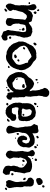

<svg xmlns="http://www.w3.org/2000/svg" viewBox="1078 -1778 784 2981"><g transform="rotate(90 1470.5 -288.0)"><path d="M36 -339Q32 -338 27 -338Q22 -338 20 -341Q18 -343 16.5 -344.5Q15 -346 13 -348Q12 -355 17 -358.5Q22 -362 28 -363Q33 -363 38.5 -361.5Q44 -360 44 -353Q44 -345 36 -339ZM137 -369 134 -363Q134 -358 133.5 -352.5Q133 -347 132 -342Q131 -340 130.5 -334Q130 -328 132 -327Q136 -330 141 -341Q144 -349 146 -353.5Q148 -358 154 -363Q156 -366 158 -368.5Q160 -371 162 -374Q168 -380 171 -384Q173 -385 175.5 -386Q178 -387 180 -389Q182 -391 185 -391Q188 -391 191 -392Q201 -397 205.5 -400Q210 -403 215 -405Q218 -406 225 -406Q234 -406 243 -403.5Q252 -401 260 -397H275Q286 -394 288 -391Q293 -391 300 -390.5Q307 -390 311 -386Q314 -381 316 -376.5Q318 -372 320 -370V-366Q328 -342 335 -341Q347 -349 352.5 -353Q358 -357 363 -360Q368 -363 372.5 -366.5Q377 -370 382 -375Q392 -383 394 -383Q402 -386 406 -387.5Q410 -389 414 -391Q422 -396 429 -397Q434 -395 436 -396H438H443Q445 -396 447.5 -395.5Q450 -395 452 -395Q461 -395 468 -398Q470 -399 474 -399Q480 -399 485 -394Q509 -386 518 -382Q527 -378 533 -376Q547 -369 547 -354Q548 -352 549 -350Q550 -348 551 -346Q552 -344 552 -342.5Q552 -341 553 -339Q556 -333 557 -328Q558 -323 560 -320Q565 -312 560 -303Q562 -288 564 -281Q568 -268 564 -259Q559 -246 557 -232Q555 -227 553.5 -222Q552 -217 550 -212Q545 -204 545 -195Q545 -190 544.5 -185Q544 -180 543 -175Q539 -164 535.5 -153Q532 -142 530 -130Q529 -123 530 -115Q530 -111 532 -107Q535 -101 530 -90Q530 -83 531 -79Q528 -71 529 -64Q529 -54 525 -49Q526 -41 530 -37Q530 -35 531 -33.5Q532 -32 533 -30Q533 -20 539 -9Q548 -9 554 -12Q563 -9 565 -8.5Q567 -8 569 -8Q573 -8 576 -11Q578 -11 582 -15Q594 -10 598.5 -7Q603 -4 605 1Q611 13 610 17Q608 21 610 26Q609 30 609 39Q609 46 604 51Q597 57 592 63Q585 70 570 74L556 80Q554 81 550.5 82.5Q547 84 542 84Q538 84 536 83Q529 79 530 77L529 76Q519 73 519 71Q514 69 512.5 68.5Q511 68 509 68Q501 68 498 63Q484 60 474 53Q464 46 464 30Q463 20 460 14Q457 8 452 0Q447 -7 446.5 -15Q446 -23 446 -28Q444 -32 449 -35Q450 -38 450 -42Q450 -46 451 -49Q451 -52 451.5 -55.5Q452 -59 454 -62Q457 -73 456 -79Q456 -81 455.5 -83.5Q455 -86 456 -90Q456 -105 460 -116Q462 -132 463.5 -142Q465 -152 467 -160Q464 -177 470 -193Q470 -198 470.5 -201.5Q471 -205 472 -208L475 -221Q480 -237 479 -243Q478 -247 477.5 -250.5Q477 -254 478 -259Q480 -268 477 -272Q473 -281 473 -284Q473 -288 471.5 -292Q470 -296 466 -297L459 -300Q453 -302 447 -302H434Q426 -300 417 -300Q415 -300 414 -300.5Q413 -301 411 -301Q409 -301 405 -299Q398 -296 391.5 -294.5Q385 -293 378 -291Q370 -286 367 -278Q364 -270 362 -258Q359 -245 357.5 -236.5Q356 -228 357 -220Q357 -215 354 -210Q353 -208 352.5 -205.5Q352 -203 351 -201Q345 -194 345 -184Q349 -173 348 -169Q347 -166 347 -162Q347 -151 347 -140.5Q347 -130 350 -122L353 -113Q354 -108 354 -102Q356 -100 357.5 -97.5Q359 -95 361 -91Q365 -85 369 -79Q373 -73 378 -71Q383 -68 383 -60.5Q383 -53 383 -45Q383 -37 382.5 -31Q382 -25 379 -20Q375 -14 374 -10Q372 -5 369 -5Q367 -3 365.5 -2Q364 -1 362 1Q353 7 348 10Q343 13 338 13Q334 13 332 12Q325 14 321 15Q319 15 319 15Q315 15 313 13Q303 9 296 9Q293 8 282.5 3Q272 -2 270 -5Q268 -9 265 -11Q263 -11 261 -17Q266 -31 262 -38Q259 -44 262 -51Q257 -58 263 -65Q262 -69 263 -72Q267 -76 267 -84Q269 -91 269 -94.5Q269 -98 270 -102Q270 -105 275 -113Q274 -116 274 -119.5Q274 -123 274 -126V-139Q275 -145 275.5 -149.5Q276 -154 276 -157Q275 -159 275 -161.5Q275 -164 275 -166Q276 -171 276.5 -176Q277 -181 276 -187Q275 -195 280 -206V-215Q280 -226 280.5 -238Q281 -250 284 -261Q289 -272 287.5 -280.5Q286 -289 281 -294Q276 -301 267 -302Q260 -303 255 -311Q245 -313 243 -313Q241 -313 239.5 -312.5Q238 -312 236 -312Q234 -312 233.5 -311.5Q233 -311 232 -311Q231 -311 227 -313Q211 -305 202.5 -294.5Q194 -284 186 -272Q178 -259 172 -253Q171 -251 170 -248.5Q169 -246 168 -243Q167 -241 166 -238.5Q165 -236 164 -233Q166 -223 161 -218Q161 -212 159.5 -206Q158 -200 155 -195Q154 -190 154 -187Q154 -184 153 -182Q152 -180 151 -178.5Q150 -177 150 -175Q149 -171 148 -168.5Q147 -166 146 -164Q145 -160 144 -157Q143 -154 142 -151Q142 -149 140 -143Q138 -139 137 -134Q136 -129 138 -123Q140 -116 134 -112Q134 -105 133 -102Q131 -94 137 -89Q140 -85 141 -81Q144 -76 146 -73Q148 -70 150 -68Q151 -64 150 -57Q150 -40 141 -32L124 -14Q116 -7 111 -5Q107 -3 104 -1Q101 1 99 5Q88 14 82 15Q72 15 63 11Q62 11 59 8Q56 5 55 3Q47 -5 45 -12Q43 -18 38 -21Q37 -26 37 -30.5Q37 -35 37 -39Q36 -41 36 -43.5Q36 -46 35 -49Q36 -54 36 -62Q36 -68 40 -72Q40 -77 41 -81.5Q42 -86 44 -88Q45 -93 46 -96.5Q47 -100 48 -103Q49 -106 50 -109Q51 -112 52 -114Q59 -126 60 -130Q61 -134 61 -136Q59 -147 61 -152Q62 -157 62.5 -164Q63 -171 63 -173Q62 -176 64 -182Q65 -186 65 -192Q65 -203 63.5 -210Q62 -217 61 -224Q59 -237 62 -248Q60 -252 60 -255.5Q60 -259 60 -262L63 -269Q61 -286 62 -295Q63 -304 65 -309Q66 -323 65.5 -329Q65 -335 64 -340Q60 -349 62 -356Q60 -361 59 -364Q58 -367 58 -369Q57 -371 57 -373.5Q57 -376 56 -378Q52 -380 52 -384L49 -391Q44 -414 45.5 -423Q47 -432 50 -439Q54 -444 55 -445.5Q56 -447 57 -447Q58 -447 58.5 -446.5Q59 -446 60 -446Q69 -458 77 -458Q82 -461 88 -461Q93 -461 94 -462Q108 -461 115 -452Q116 -449 121 -444Q123 -441 128 -437Q129 -434 131 -431.5Q133 -429 135 -426Q140 -420 137 -412Q141 -391 137 -369ZM411 -260 415 -267Q417 -272 421 -272Q427 -276 435 -276Q446 -276 450 -270Q452 -268 454 -264.5Q456 -261 456 -258Q460 -247 451 -238Q445 -232 440 -232Q437 -232 433 -234Q425 -238 423 -244Q422 -247 419.5 -249.5Q417 -252 415 -254Q411 -255 411 -260ZM451 -207Q448 -197 439 -197Q435 -197 432 -198Q430 -207 433.5 -211.5Q437 -216 441 -216Q444 -216 445 -215ZM144 -469Q137 -472 134 -474L132 -477Q120 -492 126 -501Q133 -505 139 -505Q145 -505 148 -501.5Q151 -498 152 -494Q155 -484 152 -479Q149 -474 144 -469ZM158 -449Q162 -455 162 -455Q169 -462 176 -462Q177 -463 181 -463Q185 -463 186 -460Q191 -458 195.5 -452Q200 -446 197 -438Q192 -430 189 -425.5Q186 -421 180 -418L168 -419Q164 -429 161 -433Q157 -439 158 -449ZM115 17Q117 15 119 13.5Q121 12 123 7Q125 6 127.5 5Q130 4 133 2Q135 1 137 -0.5Q139 -2 141 -4Q143 -6 145 -7.5Q147 -9 149 -9Q150 -9 154 -7Q157 -2 160 3Q163 8 161 15Q157 22 150.5 26Q144 30 136 33Q132 37 128 37Q124 37 118 35Q116 32 115.5 27Q115 22 115 17ZM555 -37Q554 -39 553 -41.5Q552 -44 550 -46Q546 -50 546 -56Q552 -65 555 -66.5Q558 -68 560 -68Q565 -68 569 -72Q580 -66 581 -62L584 -55Q582 -43 579.5 -39.5Q577 -36 572 -36Q567 -36 563.5 -36Q560 -36 555 -37Z M871 -462Q879 -461 882 -459.5Q885 -458 888 -456Q895 -456 901 -452Q903 -451 904 -450Q905 -449 907 -447Q912 -440 921 -435Q925 -433 926.5 -430Q928 -427 930 -425Q935 -419 937.5 -417Q940 -415 944 -414Q946 -412 948.5 -410Q951 -408 953 -406Q962 -404 962 -402Q970 -397 970 -397V-395Q978 -393 982 -389Q984 -387 986.5 -385Q989 -383 992 -381Q996 -376 1006 -371Q1013 -359 1020 -353Q1028 -346 1033 -335L1038 -328Q1041 -319 1045.5 -310.5Q1050 -302 1056 -295Q1060 -285 1060 -281Q1063 -276 1065 -270.5Q1067 -265 1065 -260Q1069 -255 1069 -244Q1067 -236 1071 -231Q1070 -226 1070 -224Q1070 -222 1070 -220L1067 -198Q1062 -188 1058 -176Q1058 -171 1057.5 -164.5Q1057 -158 1052 -154V-148Q1048 -140 1046.5 -135.5Q1045 -131 1043 -127Q1041 -122 1039.5 -118Q1038 -114 1036 -109L1032 -99Q1030 -95 1028 -93Q1025 -90 1021 -84.5Q1017 -79 1017 -76Q1015 -71 1009 -66Q1006 -63 1005 -60Q999 -53 992.5 -48.5Q986 -44 980 -40Q968 -33 957 -23Q935 -7 929 -5Q918 0 910 5Q903 5 899 7Q893 10 886 10Q884 11 877 11H872Q867 11 863 11Q859 11 856 12Q851 11 847 11Q843 11 841 10Q836 10 834 7Q826 7 823 4Q817 1 809 1Q808 1 807.5 1.5Q807 2 805 2Q803 2 801 0Q798 3 795 3Q794 3 793.5 2.5Q793 2 792 2Q788 0 783 0L776 -3Q771 -6 770 -7Q757 -8 752 -15L744 -18Q731 -24 727 -28Q722 -34 714 -35Q707 -43 704.5 -45.5Q702 -48 701 -50Q699 -54 696 -57L689 -63Q684 -68 681 -69Q679 -73 677.5 -75Q676 -77 674 -79Q671 -82 671 -86Q669 -86 666 -89Q663 -92 665 -94Q660 -97 656.5 -104Q653 -111 652 -119Q647 -133 644.5 -139.5Q642 -146 640 -151Q638 -156 636.5 -160.5Q635 -165 633 -170Q629 -175 625 -185.5Q621 -196 627 -205Q625 -211 626 -213Q627 -216 625 -220Q627 -226 626 -232Q625 -236 625 -244Q625 -252 627 -258Q629 -264 632 -270Q634 -280 637 -289.5Q640 -299 645 -307Q647 -312 652 -314Q651 -318 654 -321Q657 -324 658 -327Q659 -337 664 -343Q669 -349 674 -357Q675 -365 679 -372Q684 -377 684 -386Q688 -388 691.5 -391Q695 -394 694 -399Q702 -405 707 -414Q715 -420 719 -422Q725 -427 732.5 -432.5Q740 -438 742 -441Q750 -447 754 -447Q769 -453 769 -453L778 -454Q789 -456 795 -457Q801 -458 807 -460Q813 -460 818 -459.5Q823 -459 828 -457Q830 -457 836 -459Q837 -460 839 -460Q842 -460 844 -459Q855 -461 859.5 -460.5Q864 -460 866 -460ZM986 -216 985 -218Q985 -225 980 -235Q975 -246 976 -253Q973 -258 970 -263.5Q967 -269 967 -276L961 -285Q957 -289 959 -295Q957 -299 956.5 -302Q956 -305 956 -310V-318L955 -319Q953 -324 951.5 -327Q950 -330 945 -332H934Q928 -334 925.5 -334Q923 -334 921 -335Q917 -337 915 -341Q911 -345 907.5 -348Q904 -351 901 -352Q895 -354 893 -361Q889 -363 883 -367Q878 -370 875 -375Q868 -379 866 -382Q860 -385 855 -385Q853 -385 852 -384.5Q851 -384 850 -384Q842 -381 836 -378Q830 -375 825 -375Q815 -375 810 -365Q805 -363 800 -361Q795 -359 790 -358Q785 -356 780.5 -353.5Q776 -351 773 -346Q759 -338 746 -334Q739 -329 733 -325.5Q727 -322 720 -319Q715 -315 706.5 -304Q698 -293 694 -287L691 -277Q690 -274 690 -271.5Q690 -269 689 -267Q690 -252 692 -250Q695 -234 698.5 -223Q702 -212 707 -202Q713 -198 713 -194Q721 -191 724 -178Q731 -173 736.5 -168Q742 -163 745 -155Q752 -152 756 -137L763 -127Q773 -122 779.5 -115Q786 -108 793 -98Q808 -89 829.5 -87Q851 -85 869 -85Q871 -85 873 -85.5Q875 -86 877 -86Q887 -88 891 -88Q894 -90 896.5 -91.5Q899 -93 901 -95Q907 -99 911 -100Q916 -107 921.5 -111Q927 -115 932 -117L939 -121Q941 -123 945 -125Q954 -135 961 -139Q970 -144 976 -155Q982 -166 985 -179Q985 -185 986 -191Q987 -197 988 -203Q985 -205 985 -209Q985 -214 986 -216ZM745 -284 747 -281Q751 -273 743 -262Q741 -258 736 -254.5Q731 -251 727 -251Q723 -251 720 -252.5Q717 -254 715 -256Q713 -260 712.5 -264Q712 -268 714 -273Q716 -277 724 -281.5Q732 -286 739 -286Q741 -286 745 -284ZM854 -155 852 -158Q863 -157 872 -153.5Q881 -150 883 -142Q886 -127 875 -121.5Q864 -116 852 -115Q833 -115 826 -125Q824 -131 827 -134Q831 -138 832 -141L843 -149Q846 -151 848.5 -152Q851 -153 854 -155ZM934 -193Q938 -187 936 -184Q933 -181 931 -176Q924 -165 922 -165Q917 -165 915 -164Q913 -165 911 -166Q909 -167 907 -169Q903 -171 901.5 -176.5Q900 -182 904 -187L911 -194Q916 -195 924 -197Q930 -197 934 -193ZM1036 -29Q1033 -24 1029.5 -21Q1026 -18 1020 -18Q1015 -18 1013 -20Q1011 -22 1008 -24Q1002 -27 1002.5 -31Q1003 -35 1006 -37Q1008 -39 1012 -40Q1016 -41 1024 -44Q1026 -45 1029 -45Q1034 -45 1036 -40V-36Q1034 -34 1036 -29ZM643 -423Q641 -430 643 -437.5Q645 -445 650 -448Q658 -460 662 -460Q666 -460 669 -464Q677 -462 682 -456Q687 -450 686 -440Q684 -434 681.5 -431Q679 -428 676 -426Q668 -420 666 -417Q662 -414 650 -414Z M1194 -14V-15Q1181 -22 1175.5 -26Q1170 -30 1166 -35Q1158 -43 1149 -49Q1147 -53 1146 -55.5Q1145 -58 1144 -60Q1141 -64 1137 -72L1131 -82Q1127 -86 1129 -90Q1124 -97 1121 -105Q1117 -108 1115 -116Q1115 -122 1112 -126Q1109 -130 1107 -135Q1104 -140 1104 -145Q1104 -161 1102 -165Q1098 -170 1100 -178Q1097 -185 1098 -186Q1100 -197 1100 -197L1101 -209Q1100 -213 1100 -219Q1101 -224 1101 -232Q1101 -239 1107 -242Q1109 -248 1111 -254Q1113 -260 1115 -267Q1117 -272 1119.5 -275Q1122 -278 1124 -281Q1132 -287 1134 -294Q1137 -303 1143 -306Q1145 -308 1147 -309Q1149 -310 1149 -312Q1151 -315 1155 -315Q1156 -322 1162 -322Q1167 -331 1174 -334Q1178 -338 1181 -342Q1184 -346 1187 -351Q1192 -361 1200 -373Q1208 -385 1217 -390Q1227 -396 1233 -406Q1239 -410 1247 -412Q1254 -414 1259 -419L1268 -422Q1274 -425 1282 -425Q1291 -425 1291 -422Q1299 -420 1304 -419Q1309 -418 1314 -413L1325 -411Q1330 -409 1333.5 -406Q1337 -403 1342 -400Q1344 -394 1348 -394L1353 -389Q1359 -387 1364 -377Q1365 -369 1376 -367Q1379 -364 1385 -360Q1387 -357 1390.5 -356.5Q1394 -356 1397 -356Q1396 -366 1392 -377Q1389 -384 1387 -394Q1381 -405 1384 -414Q1387 -422 1385 -430Q1387 -437 1386 -440Q1384 -446 1385 -451Q1385 -465 1382 -475Q1378 -484 1378 -494Q1378 -501 1379 -505Q1381 -510 1374 -510Q1371 -525 1367 -530Q1363 -534 1365 -539Q1363 -543 1364 -547Q1362 -555 1360 -558Q1358 -561 1356 -563Q1352 -566 1353 -572Q1345 -580 1345 -589.5Q1345 -599 1350 -607Q1354 -613 1357 -623Q1364 -631 1365 -634Q1365 -638 1370 -638Q1375 -642 1379 -644.5Q1383 -647 1387 -650Q1390 -654 1394.5 -656Q1399 -658 1404 -660H1424Q1439 -660 1451 -655Q1455 -653 1461 -647Q1474 -646 1476 -633L1484 -621V-616Q1486 -604 1484.5 -594.5Q1483 -585 1481 -578Q1483 -571 1479 -567Q1477 -565 1475.5 -561.5Q1474 -558 1473 -554Q1473 -546 1472 -545Q1472 -543 1471 -540.5Q1470 -538 1471 -536Q1469 -524 1468.5 -518Q1468 -512 1467 -507Q1467 -505 1467.5 -503Q1468 -501 1467 -499V-490Q1472 -480 1472.5 -469.5Q1473 -459 1473 -448V-443L1475 -414Q1475 -403 1478 -397Q1476 -389 1479 -386Q1483 -381 1482.5 -373Q1482 -365 1482 -363Q1481 -361 1480.5 -357Q1480 -353 1481 -351V-344Q1479 -334 1480 -332L1477 -310Q1471 -294 1480 -287Q1482 -286 1483 -284.5Q1484 -283 1486 -281Q1491 -271 1490.5 -261.5Q1490 -252 1488 -242Q1489 -238 1489 -233Q1490 -223 1489.5 -214Q1489 -205 1489 -197L1492 -185Q1494 -179 1494 -172V-155Q1494 -150 1493.5 -146.5Q1493 -143 1492 -138Q1495 -129 1495 -116V-110Q1495 -107 1493 -103Q1495 -100 1495 -94Q1492 -80 1502 -80Q1508 -80 1512 -77Q1515 -75 1521 -73Q1526 -72 1527.5 -67.5Q1529 -63 1529 -58Q1528 -53 1527.5 -47.5Q1527 -42 1527 -36Q1527 -30 1523 -26Q1514 -11 1501 -3Q1498 -3 1496.5 -2Q1495 -1 1493 0Q1487 5 1477 6Q1470 6 1467.5 4.5Q1465 3 1461 -3Q1459 -8 1454 -9.5Q1449 -11 1444 -11H1432Q1423 -18 1422 -25Q1420 -30 1419.5 -34Q1419 -38 1418 -43L1415 -59Q1412 -76 1414 -88Q1415 -98 1408 -109Q1403 -104 1402 -101L1398 -93Q1389 -84 1388 -82Q1387 -78 1382 -76L1374 -64Q1372 -61 1370 -58.5Q1368 -56 1366 -54Q1360 -51 1356 -49Q1352 -47 1350 -44Q1338 -34 1329 -27.5Q1320 -21 1310 -14Q1305 -13 1301.5 -12Q1298 -11 1293 -11Q1288 -11 1283.5 -10Q1279 -9 1277 -6Q1269 -6 1266 -3H1259Q1251 2 1246 3Q1241 4 1236 4Q1225 4 1217.5 -1Q1210 -6 1203 -11ZM1349 -287Q1348 -291 1347.5 -293.5Q1347 -296 1345 -298Q1334 -306 1324 -306Q1319 -306 1315 -305Q1311 -304 1307 -303Q1299 -299 1291.5 -295Q1284 -291 1274 -291Q1264 -286 1260 -286Q1258 -285 1255.5 -284.5Q1253 -284 1251 -283Q1241 -280 1239 -281H1233Q1222 -279 1219 -276Q1215 -274 1206 -272Q1204 -270 1202 -267.5Q1200 -265 1198 -263Q1193 -256 1193 -250L1190 -242Q1187 -237 1185 -235Q1184 -231 1183.5 -228Q1183 -225 1183 -222Q1183 -215 1179 -211Q1180 -208 1180.5 -204Q1181 -200 1180 -197Q1179 -190 1180 -184Q1181 -180 1181 -174Q1181 -170 1183 -166L1187 -156Q1190 -147 1190 -147L1192 -145Q1197 -133 1200 -133Q1214 -125 1224 -119.5Q1234 -114 1244 -107Q1246 -101 1249 -100Q1253 -98 1255 -94Q1260 -92 1262.5 -91Q1265 -90 1266 -89Q1284 -88 1297 -92Q1305 -94 1311 -95Q1317 -96 1324 -97Q1326 -99 1329.5 -101Q1333 -103 1336 -104Q1344 -113 1347.5 -118Q1351 -123 1356 -127Q1364 -133 1367 -145Q1366 -154 1367 -163Q1368 -168 1369 -172Q1370 -176 1370 -181Q1373 -193 1373 -196Q1372 -210 1373 -218Q1373 -223 1372.5 -226.5Q1372 -230 1371 -235Q1370 -239 1370 -248Q1368 -256 1368 -260Q1366 -267 1362 -270Q1358 -274 1358 -281ZM1212 -170Q1217 -162 1219 -159Q1221 -156 1219 -149Q1218 -147 1210 -143Q1202 -154 1199.5 -159.5Q1197 -165 1200 -171Q1205 -171 1207 -172ZM1285 -261 1287 -269Q1295 -275 1297 -275H1301Q1304 -278 1308 -278Q1314 -278 1317 -278.5Q1320 -279 1324 -280Q1326 -281 1330 -281Q1337 -281 1341 -275Q1343 -271 1346 -268Q1344 -263 1345 -260Q1345 -256 1344 -253Q1339 -244 1337.5 -242.5Q1336 -241 1328 -239H1316Q1308 -242 1306 -242.5Q1304 -243 1303 -243Q1298 -243 1295 -245.5Q1292 -248 1290 -250Q1287 -256 1287 -258ZM1349 0Q1345 6 1345 9H1341Q1333 9 1331 5.5Q1329 2 1330 0Q1332 -9 1333 -9Q1349 -10 1349 0ZM1398 -46Q1400 -36 1400 -36Q1402 -26 1397 -19.5Q1392 -13 1384 -11Q1381 -10 1375 -10Q1363 -10 1359 -20Q1367 -42 1387 -45Q1389 -48 1390 -48Q1391 -48 1391.5 -47.5Q1392 -47 1393 -47ZM1216 -482Q1227 -479 1230.5 -472.5Q1234 -466 1232 -459Q1228 -446 1218 -446Q1216 -446 1215.5 -446.5Q1215 -447 1213 -447Q1208 -452 1206.5 -460.5Q1205 -469 1210 -474ZM1269 -471Q1264 -473 1260 -475Q1256 -477 1255 -485Q1261 -493 1264 -493Q1266 -493 1268 -491Q1274 -487 1274 -477Q1272 -472 1269 -471Z M1579 -15 1595 -26 1605 -24Q1608 -21 1613 -21Q1620 -15 1616 -8Q1614 -4 1612.5 -0.5Q1611 3 1609 6Q1606 7 1600 7Q1591 7 1579 2Q1578 -1 1578.5 -3.5Q1579 -6 1579 -8Q1579 -10 1579.5 -11.5Q1580 -13 1579 -15ZM1721 -78Q1724 -80 1727 -81.5Q1730 -83 1732 -85Q1734 -87 1737 -89Q1740 -91 1743 -93Q1745 -98 1747.5 -99.5Q1750 -101 1752 -104Q1757 -115 1755 -121Q1754 -124 1754.5 -127Q1755 -130 1755 -134L1771 -143Q1773 -145 1776 -145Q1777 -145 1778 -144.5Q1779 -144 1780 -144Q1784 -146 1789 -146Q1792 -146 1793 -145Q1800 -147 1804.5 -148Q1809 -149 1816 -149L1822 -146Q1824 -144 1827 -142Q1830 -140 1835 -140Q1840 -140 1844 -136Q1848 -132 1849 -129Q1856 -119 1856 -117Q1857 -109 1856.5 -106Q1856 -103 1857 -101Q1857 -98 1857 -89Q1857 -80 1852 -74L1839 -63Q1833 -57 1830 -56Q1827 -55 1825 -52.5Q1823 -50 1821 -48L1814 -39Q1812 -30 1809 -26.5Q1806 -23 1802 -20Q1798 -17 1794.5 -14Q1791 -11 1789 -6Q1784 -6 1782 -3Q1777 2 1774 2Q1762 8 1751.5 13Q1741 18 1728 18Q1722 15 1716 15Q1712 15 1710 16Q1706 18 1702 18Q1695 17 1690 15Q1685 13 1679 10L1670 8Q1657 7 1652 0Q1648 -6 1641 -9Q1636 -14 1631.5 -20Q1627 -26 1622 -31Q1612 -40 1607 -55Q1603 -58 1601.5 -62Q1600 -66 1598 -71Q1597 -72 1593 -79Q1592 -83 1588 -91Q1584 -95 1582 -102Q1580 -113 1579.5 -117.5Q1579 -122 1578 -126L1575 -139Q1575 -142 1575 -145.5Q1575 -149 1576 -152Q1578 -170 1574 -182Q1573 -186 1573 -189.5Q1573 -193 1573 -196Q1574 -212 1577 -223.5Q1580 -235 1585 -245Q1585 -249 1584 -252Q1582 -260 1582 -265Q1582 -270 1584 -275Q1582 -282 1582.5 -286.5Q1583 -291 1584 -298Q1582 -302 1582 -309Q1583 -323 1584.5 -338.5Q1586 -354 1590 -366Q1590 -372 1594 -376Q1597 -379 1600 -385Q1604 -393 1605 -394L1612 -404Q1627 -423 1641 -429Q1646 -433 1649.5 -434Q1653 -435 1655 -436L1664 -439Q1666 -440 1669.5 -441.5Q1673 -443 1677 -443Q1680 -443 1682 -442Q1694 -449 1709 -449Q1715 -453 1721 -453Q1725 -453 1733 -451Q1742 -449 1743 -450H1746Q1753 -450 1757 -447Q1779 -447 1794 -438Q1794 -434 1800 -432Q1802 -430 1803.5 -428.5Q1805 -427 1806 -425Q1810 -423 1813.5 -420Q1817 -417 1819 -412Q1830 -408 1833 -400Q1835 -395 1837.5 -391Q1840 -387 1842 -383Q1844 -376 1844.5 -373.5Q1845 -371 1845 -368Q1846 -366 1850 -362Q1853 -359 1855 -356Q1855 -350 1857 -342Q1859 -334 1859 -328Q1861 -323 1861.5 -315.5Q1862 -308 1862 -300Q1862 -296 1860 -290Q1855 -276 1860 -265Q1864 -258 1859 -252Q1862 -236 1858 -228Q1856 -223 1855 -217.5Q1854 -212 1853 -207Q1851 -196 1847 -196Q1846 -194 1841 -191Q1836 -188 1830 -185.5Q1824 -183 1818 -181Q1812 -179 1810 -179Q1808 -178 1803 -178Q1799 -178 1795 -178.5Q1791 -179 1786 -179Q1782 -180 1779.5 -180.5Q1777 -181 1775 -181Q1773 -181 1772 -180.5Q1771 -180 1770 -180Q1764 -178 1758.5 -177Q1753 -176 1748 -175H1744Q1739 -175 1736 -176Q1728 -174 1716 -174Q1713 -174 1704 -175Q1695 -176 1692 -179Q1684 -181 1674 -182Q1664 -183 1657 -183Q1650 -178 1649 -170Q1648 -165 1648 -160.5Q1648 -156 1647 -151Q1646 -146 1645.5 -141Q1645 -136 1647 -131Q1649 -126 1651 -121.5Q1653 -117 1653 -112Q1653 -102 1658 -92Q1660 -90 1661.5 -87.5Q1663 -85 1664 -82Q1673 -79 1681 -79Q1684 -82 1689 -82Q1690 -82 1694 -80Q1698 -78 1700 -78Q1705 -78 1708 -81Q1713 -79 1714 -79Q1715 -79 1716 -79Q1720 -79 1721 -78ZM1782 -336 1780 -340Q1777 -346 1774.5 -351.5Q1772 -357 1770 -363Q1765 -374 1751 -377Q1749 -379 1746 -381Q1744 -381 1743 -382L1730 -385Q1725 -387 1719.5 -388Q1714 -389 1709 -389Q1705 -389 1704 -388Q1701 -384 1696 -384Q1685 -375 1682.5 -370.5Q1680 -366 1679 -364L1675 -354Q1676 -346 1676.5 -340Q1677 -334 1680 -329Q1682 -324 1680 -319Q1681 -316 1681 -310Q1681 -304 1682 -301Q1679 -291 1679 -291Q1678 -286 1677.5 -282Q1677 -278 1675 -276Q1669 -270 1668 -262Q1668 -256 1667 -253Q1666 -251 1666 -248.5Q1666 -246 1665 -244Q1670 -242 1678 -240Q1686 -236 1688 -233H1696Q1702 -235 1705 -235Q1708 -235 1710 -235Q1717 -235 1723.5 -234.5Q1730 -234 1738 -233Q1743 -232 1749 -231.5Q1755 -231 1760 -231Q1763 -231 1766.5 -231Q1770 -231 1773 -232Q1783 -232 1783 -236Q1783 -238 1784 -239.5Q1785 -241 1786 -243Q1791 -248 1791.5 -257Q1792 -266 1791 -269Q1791 -283 1792 -287Q1792 -294 1791 -297Q1790 -308 1788.5 -317.5Q1787 -327 1782 -336ZM1752 -245Q1745 -256 1746 -258.5Q1747 -261 1750 -262Q1751 -264 1752.5 -265Q1754 -266 1755 -268Q1756 -270 1757 -271.5Q1758 -273 1759 -275H1761Q1765 -275 1767 -273Q1769 -271 1771 -270.5Q1773 -270 1775 -269Q1782 -261 1777 -254Q1772 -247 1764 -245Q1760 -247 1758 -247Q1756 -247 1752 -245ZM1869 -45Q1870 -40 1869 -35Q1868 -30 1869 -28Q1871 -24 1865 -18Q1854 -5 1852 -6H1847Q1841 -4 1837 -4Q1832 -4 1827.5 -5.5Q1823 -7 1824 -11Q1824 -14 1828 -17Q1835 -24 1836 -29Q1843 -37 1847.5 -40Q1852 -43 1855 -44Q1858 -44 1861.5 -44Q1865 -44 1869 -45ZM1604 -462Q1609 -460 1610 -457Q1611 -454 1613 -449Q1615 -437 1607 -434Q1600 -430 1593 -423H1589H1582Q1581 -424 1577 -431Q1578 -442 1578.5 -447Q1579 -452 1581 -457Q1588 -461 1592 -461.5Q1596 -462 1604 -462ZM1641 -487Q1640 -483 1642 -480Q1646 -477 1644 -472Q1640 -470 1637 -469Q1636 -468 1635 -468H1622Q1623 -488 1635 -488Q1639 -488 1641 -487Z M2048 -164 2045 -165Q2044 -172 2046 -178Q2048 -182 2047 -185Q2056 -189 2061 -189Q2068 -189 2072 -183Q2079 -174 2073 -163Q2065 -156 2063 -154.5Q2061 -153 2059 -153Q2051 -153 2050 -156.5Q2049 -160 2048 -164ZM2050 -400Q2064 -403 2068 -409Q2072 -413 2077 -413Q2085 -419 2086 -418Q2096 -423 2099 -424Q2101 -424 2102.5 -424.5Q2104 -425 2106 -425Q2110 -427 2113 -428Q2116 -429 2117 -429Q2132 -434 2137 -434H2140Q2142 -434 2143.5 -433.5Q2145 -433 2147 -433Q2149 -433 2157 -435Q2161 -434 2164 -433.5Q2167 -433 2171 -433Q2178 -433 2185 -433Q2192 -433 2200 -431Q2206 -430 2212 -425Q2220 -425 2224 -419Q2232 -415 2232 -413Q2241 -407 2247 -396Q2250 -391 2252.5 -387Q2255 -383 2259 -378Q2265 -371 2267 -361Q2269 -352 2273 -348Q2272 -340 2271 -332.5Q2270 -325 2269 -317Q2265 -305 2265 -287Q2265 -284 2265 -280Q2265 -276 2266 -272Q2267 -263 2266 -256Q2261 -245 2259.5 -239Q2258 -233 2256 -228Q2254 -223 2252 -218.5Q2250 -214 2248 -209Q2240 -202 2237 -198Q2235 -196 2233.5 -194.5Q2232 -193 2230 -192Q2225 -182 2215 -177Q2205 -172 2193 -170Q2192 -167 2187 -167H2185Q2182 -168 2178 -164Q2170 -164 2168 -162Q2167 -161 2164 -161Q2162 -161 2157 -164Q2150 -164 2145 -168Q2141 -170 2135 -170Q2133 -172 2131 -173Q2129 -174 2124 -174Q2116 -179 2112 -184Q2108 -189 2103 -194Q2096 -210 2093 -215Q2090 -219 2088 -227V-237Q2086 -241 2088 -245Q2083 -258 2090 -271Q2092 -274 2093 -277Q2094 -280 2096 -283Q2099 -288 2101 -294Q2100 -302 2106.5 -305.5Q2113 -309 2118 -312Q2121 -314 2125.5 -316Q2130 -318 2135 -318Q2140 -318 2143 -315Q2149 -311 2152 -311Q2157 -303 2156 -293Q2155 -283 2153 -276Q2154 -271 2154.5 -266Q2155 -261 2155 -256Q2155 -246 2163 -243Q2172 -242 2175 -242Q2178 -242 2180 -243Q2188 -248 2189.5 -250.5Q2191 -253 2192 -256Q2193 -260 2197 -268Q2201 -280 2204 -285Q2208 -290 2208 -300Q2208 -306 2207 -309Q2205 -313 2205 -317Q2200 -322 2199 -328.5Q2198 -335 2196 -340Q2188 -348 2176 -351Q2165 -354 2155 -362Q2145 -361 2134 -359Q2123 -357 2113 -352Q2108 -347 2103 -345Q2098 -343 2090 -340L2083 -333Q2080 -329 2075 -327Q2070 -322 2066.5 -318Q2063 -314 2060 -311Q2052 -303 2047.5 -286.5Q2043 -270 2043 -258Q2046 -251 2043 -243Q2038 -226 2037 -218Q2034 -212 2032 -201Q2031 -191 2029 -189Q2027 -183 2027.5 -179Q2028 -175 2029 -172L2032 -158V-145Q2037 -136 2038 -125Q2039 -120 2040.5 -114Q2042 -108 2044 -103Q2044 -91 2047 -88Q2049 -86 2049 -82Q2049 -78 2049 -73Q2049 -69 2051 -61Q2051 -57 2051.5 -53.5Q2052 -50 2053 -45Q2058 -32 2052 -22L2038 -4Q2036 -3 2034.5 -2.5Q2033 -2 2031 -1Q2027 1 2023 4H2020Q2015 4 2013 6H2004Q2002 7 2000.5 7Q1999 7 1997 8Q1980 6 1974.5 3Q1969 0 1967 -2Q1960 -2 1956 -6L1945 -16Q1939 -19 1936 -25Q1936 -33 1935 -35L1932 -44Q1933 -54 1934.5 -63Q1936 -72 1938 -77Q1940 -79 1941 -81Q1942 -83 1943 -85L1945 -87Q1948 -97 1951.5 -107Q1955 -117 1958 -127L1963 -156Q1964 -158 1964 -164V-181Q1963 -184 1961.5 -188.5Q1960 -193 1960 -198Q1958 -204 1958 -208Q1958 -213 1957.5 -217.5Q1957 -222 1956 -227Q1953 -234 1955 -240Q1950 -256 1951 -264Q1951 -272 1947 -278Q1945 -288 1944.5 -295.5Q1944 -303 1946 -311Q1944 -317 1945 -322Q1945 -325 1944.5 -327.5Q1944 -330 1943 -334Q1942 -341 1941.5 -347.5Q1941 -354 1941 -360Q1941 -373 1936 -379Q1931 -392 1926.5 -397.5Q1922 -403 1917 -406L1912 -415Q1907 -420 1906 -426Q1905 -432 1913 -440Q1918 -454 1921 -462.5Q1924 -471 1929 -481Q1941 -484 1951.5 -484.5Q1962 -485 1974 -485Q1979 -487 1985.5 -488Q1992 -489 1998 -491Q2003 -492 2006.5 -492.5Q2010 -493 2014 -493Q2024 -493 2030 -487Q2032 -484 2035 -482.5Q2038 -481 2041 -479Q2051 -465 2048 -454Q2050 -449 2051 -442Q2052 -435 2051 -428Q2050 -421 2050 -414Q2050 -407 2050 -400ZM2135 -141Q2136 -128 2121 -128Q2113 -136 2116 -136V-140Q2121 -144 2126 -144Q2129 -144 2131 -143Q2133 -142 2135 -141ZM2116 -498Q2130 -487 2129.5 -482Q2129 -477 2126 -472Q2121 -470 2120 -468Q2116 -464 2113 -462Q2110 -460 2103 -460Q2097 -460 2094 -461Q2085 -470 2091 -481Q2105 -497 2116 -498ZM2225 -464Q2223 -467 2223 -473Q2223 -479 2225 -484Q2229 -486 2236 -486Q2240 -486 2241 -485Q2242 -483 2243.5 -482Q2245 -481 2247 -479Q2247 -468 2240 -466Q2233 -464 2225 -464ZM2267 -469Q2279 -461 2279 -460Q2281 -456 2281 -453Q2284 -441 2281 -435Q2279 -434 2276 -433Q2273 -432 2271 -430Q2268 -427 2260 -427Q2249 -427 2247 -438Q2246 -450 2250 -451Q2254 -452 2252 -457Q2254 -459 2255.5 -460.5Q2257 -462 2258 -464Q2259 -467 2267 -469Z M2463 -249 2459 -254Q2463 -279 2488 -279L2492 -275Q2498 -265 2495 -259Q2491 -251 2490 -248Q2483 -241 2473 -241Q2463 -241 2463 -249ZM2403 -357Q2399 -350 2401 -340.5Q2403 -331 2406 -324L2415 -332Q2419 -335 2422 -339Q2425 -346 2427 -349Q2429 -352 2434 -354Q2438 -360 2444 -364Q2446 -371 2454 -372.5Q2462 -374 2469 -375Q2480 -380 2484.5 -382Q2489 -384 2491 -386Q2493 -387 2497 -387Q2501 -387 2503 -386Q2511 -390 2518 -391Q2523 -391 2526.5 -391.5Q2530 -392 2534 -393H2552Q2555 -393 2558.5 -393Q2562 -393 2565 -394Q2580 -392 2581 -391Q2587 -391 2594 -390Q2601 -389 2606 -384H2610Q2615 -384 2619 -382Q2625 -376 2633 -376Q2639 -366 2645 -365Q2650 -363 2651.5 -358.5Q2653 -354 2653 -349Q2652 -344 2655 -339Q2654 -336 2656 -330Q2657 -327 2657.5 -324.5Q2658 -322 2658 -319Q2662 -308 2662 -304Q2663 -292 2668 -287Q2672 -281 2673 -275Q2670 -263 2670 -258Q2670 -251 2669 -249Q2664 -239 2664 -228Q2664 -217 2659 -209Q2659 -205 2658.5 -202Q2658 -199 2658 -196Q2655 -191 2655.5 -186.5Q2656 -182 2657 -178Q2657 -173 2654 -171Q2653 -163 2652.5 -160Q2652 -157 2650 -154Q2656 -139 2650 -126Q2648 -122 2647 -119Q2646 -116 2644 -113Q2641 -106 2638.5 -97.5Q2636 -89 2634 -79Q2633 -70 2636 -58Q2640 -54 2647 -54Q2658 -47 2663 -47H2674Q2682 -47 2687 -42Q2692 -37 2692 -32Q2690 -19 2693 -9Q2695 -4 2696 4.5Q2697 13 2694 19Q2692 22 2690.5 25Q2689 28 2687 32Q2684 32 2682 37Q2676 45 2673.5 48.5Q2671 52 2670 54Q2669 57 2664 59Q2660 60 2656.5 60.5Q2653 61 2648 61Q2641 61 2635 58Q2630 57 2626.5 57Q2623 57 2620 56Q2613 56 2612 52Q2597 49 2594 42Q2584 37 2576 33Q2568 29 2565 20Q2563 18 2560.5 16Q2558 14 2558 9Q2556 2 2556 -2.5Q2556 -7 2555 -9Q2552 -17 2552.5 -24Q2553 -31 2555 -36V-46Q2553 -50 2558 -52Q2560 -62 2559.5 -73Q2559 -84 2553 -93Q2555 -98 2554 -100Q2550 -113 2554 -121Q2556 -125 2556.5 -128.5Q2557 -132 2558 -135Q2560 -141 2560 -144Q2559 -147 2562 -152Q2562 -165 2566 -170Q2573 -181 2573 -182Q2577 -187 2578 -191Q2579 -195 2580 -200Q2580 -205 2582 -215Q2583 -217 2583 -224Q2585 -241 2579 -248Q2575 -254 2573 -263L2548 -286Q2540 -293 2535.5 -296Q2531 -299 2526 -302Q2521 -305 2517 -307.5Q2513 -310 2508 -314H2500Q2498 -314 2496 -314Q2494 -314 2492 -313Q2484 -310 2479.5 -308.5Q2475 -307 2471 -303Q2468 -300 2464 -298Q2457 -292 2457 -292Q2455 -289 2453 -285Q2452 -283 2450.5 -281Q2449 -279 2447 -277L2444 -269Q2443 -267 2443 -265Q2443 -263 2442 -261Q2437 -254 2437 -250Q2429 -234 2429 -227Q2429 -220 2425 -212Q2425 -201 2429 -196Q2434 -191 2433 -183Q2432 -175 2429 -166Q2425 -158 2430 -149Q2428 -143 2429 -140Q2429 -135 2426 -130Q2430 -122 2426 -114Q2425 -111 2425.5 -108.5Q2426 -106 2426 -104Q2432 -98 2432 -85Q2432 -79 2437 -76Q2439 -71 2440 -67Q2441 -63 2443 -58Q2448 -42 2438 -32Q2433 -20 2426 -12.5Q2419 -5 2411 3Q2405 5 2403.5 6.5Q2402 8 2400 9Q2392 9 2390 11Q2386 15 2380 15Q2358 10 2339.5 -4.5Q2321 -19 2321 -44L2318 -59Q2320 -63 2322 -69Q2322 -73 2324 -77Q2329 -90 2329 -96Q2328 -101 2330 -107Q2332 -114 2331.5 -117.5Q2331 -121 2330 -124Q2334 -140 2332 -155Q2330 -170 2328 -182Q2331 -187 2329 -192Q2327 -198 2328 -200Q2324 -208 2326 -219Q2328 -229 2324 -236Q2324 -244 2324.5 -248.5Q2325 -253 2327 -258Q2331 -267 2333 -281Q2333 -289 2334 -297.5Q2335 -306 2336 -307Q2336 -313 2336.5 -316.5Q2337 -320 2338 -324V-329Q2333 -341 2333 -346L2330 -356Q2314 -369 2311 -392Q2310 -400 2310.5 -405Q2311 -410 2316 -415Q2321 -417 2323.5 -419Q2326 -421 2327 -421Q2333 -426 2336.5 -429.5Q2340 -433 2342 -433Q2346 -433 2349 -436H2356Q2364 -435 2368 -436Q2369 -436 2375 -434Q2386 -427 2386 -427Q2391 -427 2395 -422L2399 -419Q2402 -410 2401 -410Q2404 -406 2405 -399Q2407 -391 2409 -388Q2409 -383 2407.5 -379.5Q2406 -376 2404 -372Q2401 -363 2403 -357ZM2434 -396 2432 -406Q2433 -410 2439 -410Q2447 -410 2449 -404Q2449 -401 2446 -397.5Q2443 -394 2439 -394Q2438 -394 2434 -396ZM2545 -261Q2553 -256 2549 -246Q2547 -241 2543.5 -238Q2540 -235 2537 -236Q2533 -251 2535.5 -256Q2538 -261 2545 -261ZM2691 -69H2688Q2681 -69 2678 -72Q2667 -75 2667 -81Q2667 -89 2671 -96Q2675 -103 2680 -105Q2682 -106 2686 -106Q2694 -106 2699 -98Q2704 -90 2703 -79Q2699 -77 2696 -74Q2693 -71 2691 -69ZM2463 -471Q2467 -470 2470.5 -468.5Q2474 -467 2478 -465Q2481 -445 2476.5 -440Q2472 -435 2466 -434H2461Q2456 -434 2451.5 -435Q2447 -436 2444 -441Q2443 -444 2443 -448Q2441 -453 2447 -462Q2452 -469 2459 -470Z M2740 -288 2745 -291Q2753 -296 2756 -296Q2759 -296 2761 -295Q2771 -290 2776 -278Q2781 -266 2773 -258Q2769 -254 2762 -254Q2759 -254 2755 -256Q2751 -259 2746 -269Q2744 -271 2741 -277Q2738 -283 2740 -288ZM2758 -329 2751 -331Q2745 -338 2743 -348Q2742 -356 2738 -360Q2738 -365 2738 -368.5Q2738 -372 2740 -377Q2742 -381 2742.5 -385Q2743 -389 2744 -393L2750 -397Q2754 -399 2756 -401Q2761 -408 2767 -411L2772 -416Q2776 -421 2782 -421H2811Q2813 -422 2817 -422Q2824 -422 2828 -419Q2841 -417 2846.5 -415Q2852 -413 2854 -410Q2858 -403 2866 -399Q2868 -395 2870 -389Q2871 -387 2871.5 -384.5Q2872 -382 2874 -380Q2876 -368 2876.5 -356.5Q2877 -345 2874 -333Q2874 -322 2876 -314Q2878 -306 2876 -300Q2873 -294 2873 -290Q2874 -278 2873 -274Q2872 -271 2873 -266.5Q2874 -262 2879 -259Q2883 -256 2885 -248V-243Q2886 -232 2886 -225Q2886 -218 2887 -211Q2888 -197 2885 -182Q2885 -179 2885.5 -175.5Q2886 -172 2885 -169Q2883 -161 2884 -157L2885 -150Q2888 -136 2887 -132Q2885 -124 2888 -119Q2888 -110 2891 -104Q2891 -91 2895 -79L2898 -69Q2898 -58 2899 -56L2901 -48Q2901 -38 2898 -29.5Q2895 -21 2890 -13Q2885 -10 2880 -2L2868 6Q2865 8 2861.5 10Q2858 12 2855 14Q2845 13 2842 4Q2840 4 2839.5 3.5Q2839 3 2837 3Q2835 3 2831 5Q2825 9 2823 9H2820H2813Q2808 9 2804 11Q2794 7 2789 -2Q2787 -7 2785 -10.5Q2783 -14 2783 -16Q2781 -18 2780 -19Q2779 -20 2778 -22Q2777 -31 2776 -31Q2776 -48 2778 -54Q2780 -60 2782 -65Q2789 -83 2789 -86Q2795 -110 2801 -121Q2806 -132 2806 -151Q2809 -161 2806 -170Q2803 -179 2806 -188Q2801 -200 2800.5 -206.5Q2800 -213 2801 -218Q2801 -222 2800.5 -224Q2800 -226 2800 -228Q2802 -242 2802.5 -246.5Q2803 -251 2802 -254Q2800 -261 2801 -266Q2798 -277 2799 -285Q2799 -295 2798 -300Q2788 -312 2782 -316Q2776 -320 2773 -322Q2769 -324 2765.5 -325.5Q2762 -327 2758 -329ZM2747 -478Q2747 -490 2746 -492Q2740 -505 2745 -514Q2747 -518 2749 -524Q2757 -530 2762 -538Q2768 -546 2777 -550.5Q2786 -555 2791 -557H2793Q2797 -557 2799 -556Q2803 -558 2806 -558H2816Q2818 -558 2822 -556Q2831 -545 2840 -540Q2845 -536 2848 -529Q2848 -524 2852 -518Q2855 -503 2850.5 -490.5Q2846 -478 2831 -476Q2822 -472 2822 -471L2820 -469Q2815 -467 2812 -465.5Q2809 -464 2805 -462Q2799 -459 2789 -459Q2781 -457 2778.5 -456.5Q2776 -456 2775 -456Q2767 -456 2764 -460Q2756 -466 2752 -467Q2747 -472 2747 -478ZM2887 -556 2881 -551Q2878 -550 2872 -550Q2858 -550 2856 -562Q2855 -567 2859 -575Q2863 -583 2868 -585H2871Q2874 -585 2875 -586Q2876 -587 2880 -587H2882Q2893 -578 2892.5 -569.5Q2892 -561 2887 -556ZM2907 29 2901 27Q2894 23 2895 9Q2897 4 2899.5 2.5Q2902 1 2907 -2Q2913 -5 2919 -5Q2930 -5 2932 2Q2932 8 2929 12Q2928 14 2924 19Q2920 24 2918 25Z"/></g></svg>

Font: Black And White Picture
Style: Regular
Weight: 400
Designer: AsiaSoft Inc.
Foundry: AsiaSoft Inc.
Version: Version 1.64